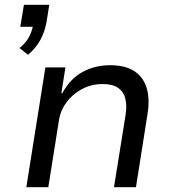

<svg xmlns="http://www.w3.org/2000/svg" viewBox="-20 -775 713 795"><path d="M96 -548 61 -576Q89 -599 101.5 -624.5Q114 -650 118 -675L132 -664H64L79 -755H184L173 -686Q166 -645 147.5 -610.5Q129 -576 96 -548ZM89 0 168 -496H251L234 -389H238Q270 -449 322 -477Q374 -505 436 -505Q497 -505 534.5 -481.5Q572 -458 586.5 -413Q601 -368 591 -304L543 0H452L500 -299Q506 -338 499 -366.5Q492 -395 469.5 -411Q447 -427 404 -427Q358 -427 319 -406Q280 -385 255 -351Q230 -317 224 -276L180 0Z"/></svg>

Font: Nunito Sans 7pt
Style: Italic
Weight: 400
Italic angle: -9°
Designer: Vernon Adams
Foundry: Vernon Adams
Version: Version 3.101;gftools[0.9.27]